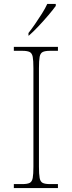

<svg xmlns="http://www.w3.org/2000/svg" viewBox="-20 -951 365 971"><path d="M50 0V-20H93Q118 -20 130 -26Q142 -32 145.5 -51Q149 -70 149 -108V-606Q149 -645 145.5 -663.5Q142 -682 130 -688Q118 -694 93 -694H50V-714H273V-694H233Q208 -694 196 -688Q184 -682 180.5 -663.5Q177 -645 177 -606V-108Q177 -70 180.5 -51Q184 -32 196 -26Q208 -20 233 -20H273V0ZM124 -784Q139 -803 157 -829Q175 -855 192 -882Q209 -909 219 -931H262V-921Q250 -904 225.5 -875Q201 -846 174 -817.5Q147 -789 126 -771H124Z"/></svg>

Font: Noto Serif Myanmar Thin
Style: Regular
Weight: 100
Designer: Ben Mitchell and the Monotype Design Team
Foundry: Monotype Imaging Inc.
Version: Version 2.106; ttfautohint (v1.8.4.7-5d5b)